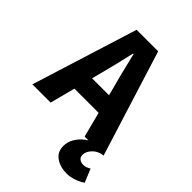

<svg xmlns="http://www.w3.org/2000/svg" viewBox="-254 -771 1115 1115"><g transform="rotate(45 303.5 -213.0)"><path d="M501 226Q448 226 411 200.5Q374 175 374 126Q374 95 387.5 70Q401 45 419.5 27Q438 9 455 0H423L338 -330Q324 -379 311 -434Q298 -489 285 -540H281Q270 -489 256.5 -434Q243 -379 230 -330L144 0H-6L198 -652H375L579 0Q539 4 514 30Q489 56 489 83Q489 103 502 112.5Q515 122 534 122Q547 122 559 117Q571 112 579 107L613 189Q592 204 561 215Q530 226 501 226ZM128 -155V-270H442V-155Z"/></g></svg>

Font: Source Sans 3 ExtraLight
Style: Bold
Weight: 700
Version: Version 3.052;hotconv 1.1.0;makeotfexe 2.6.0